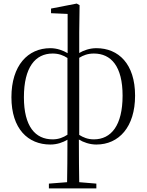

<svg xmlns="http://www.w3.org/2000/svg" viewBox="-20 -796 822 1076"><path d="M520 14C646 14 737 -84 737 -260C737 -438 644 -526 520 -526C483 -526 449 -514 424 -499V-615L426 -767L410 -776L266 -748V-722L359 -718V-498C334 -513 300 -526 262 -526C136 -526 44 -429 44 -251C44 -74 137 14 262 14C300 14 333 2 358 -13C358 88 357 159 356 225L254 233V260H520V233L424 225C423 160 422 95 422 -14C447 1 482 14 520 14ZM358 -41C335 -26 309 -15 275 -15C178 -15 114 -87 114 -251C114 -419 178 -496 275 -496C309 -496 335 -486 358 -471ZM424 -472C446 -486 472 -496 506 -496C603 -496 667 -424 667 -260C667 -93 603 -15 506 -15C472 -15 446 -26 424 -40Z"/></svg>

Font: Noto Serif SC Light
Style: Regular
Weight: 300
Designer: Ryoko NISHIZUKA 西塚涼子 (kana & ideographs); Frank Grießhammer (Latin, Greek & Cyrillic); Wenlong ZHANG 张文龙 (bopomofo); San
Foundry: Adobe
Version: Version 2.001;hotconv 1.1.0;makeotfexe 2.6.0